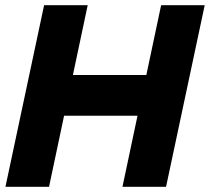

<svg xmlns="http://www.w3.org/2000/svg" viewBox="-20 -720 809 740"><path d="M1 0 150 -700H318L261 -431H544L601 -700H769L620 0H452L510 -274H227L169 0Z"/></svg>

Font: Rosa Sans Black
Style: Italic
Weight: 900
Italic angle: -12°
Designer: Pentagram / MCKL
Foundry: Pentagram / MCKL
Version: Version 1.005;September 16, 2019;FontCreator 11.5.0.2425 64-